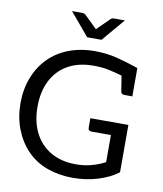

<svg xmlns="http://www.w3.org/2000/svg" viewBox="-99 -1007 930 1094"><g transform="rotate(10 366.0 -459.5)"><path d="M396 8Q317 8 248.5 -16.5Q180 -41 130 -93Q83 -142 56.5 -210.5Q30 -279 30 -360Q30 -440 56 -507.5Q82 -575 130 -624Q177 -672 245 -698.5Q313 -725 397 -725Q465 -725 526 -709.5Q587 -694 651 -672V-508H605Q587 -508 584 -524L570 -614Q536 -624 495 -633Q454 -642 404 -642Q316 -642 254.5 -606.5Q193 -571 161 -507Q129 -443 129 -357Q129 -270 161.5 -206Q194 -142 255 -106.5Q316 -71 401 -71Q449 -71 491 -82.5Q533 -94 569 -113V-270H458Q437 -270 437 -289V-344H657V-70Q610 -34 541.5 -13Q473 8 396 8ZM534 -927 422 -795H339L228 -927H287Q299 -927 307 -920L380 -849L452 -920Q459 -927 472 -927Z"/></g></svg>

Font: Aleo
Style: Regular
Weight: 400
Designer: Alessio Laiso
Foundry: Alessio Laiso
Version: Version 2.001; ttfautohint (v1.8.4.7-5d5b);gftools[0.9.29]